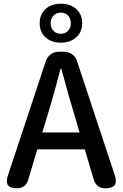

<svg xmlns="http://www.w3.org/2000/svg" viewBox="-20 -1015 662 1035"><path d="M70 0Q0 0 22 -67L227 -686Q235 -709 254 -722.5Q273 -736 297 -736H325Q349 -736 368.5 -722.5Q388 -709 395 -686L599 -70Q622 0 549 0Q499 0 485 -48L437 -210H309H181L132 -46Q119 0 70 0ZM208 -301H308H409L380 -400Q359 -466 322 -603Q314 -631 310 -645H306Q279 -535 238 -400ZM308 -785Q257 -785 225.5 -813.5Q194 -842 194 -890Q194 -938 225.5 -966.5Q257 -995 308 -995Q359 -995 391 -966.5Q423 -938 423 -890.5Q423 -843 391 -814Q359 -785 308 -785ZM308 -833Q331 -833 346 -848Q362 -863 362 -889.5Q362 -916 346 -932Q331 -947 308 -947Q285 -947 269 -931.5Q253 -916 253 -890Q253 -863 269 -848Q284 -833 308 -833Z"/></svg>

Font: GenSenRounded JP M
Style: Regular
Weight: 500
Version: Version 1.501;PS 1;hotconv 16.6.51;makeotf.lib2.5.65220